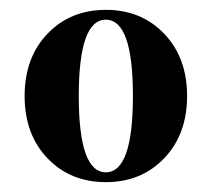

<svg xmlns="http://www.w3.org/2000/svg" viewBox="-20 -730 430 390"><path d="M195 -380Q250 -380 250 -535Q250 -690 195 -690Q140 -690 140 -535Q140 -380 195 -380ZM313.5 -661.5Q360 -613 360 -535Q360 -457 313.5 -408.5Q267 -360 195 -360Q123 -360 76.5 -408.5Q30 -457 30 -535Q30 -613 76.5 -661.5Q123 -710 195 -710Q267 -710 313.5 -661.5Z"/></svg>

Font: Yeseva One
Style: Regular
Weight: 400
Designer: Jovanny Lemonad
Foundry: Jovanny Lemonad
Version: Version 2.000